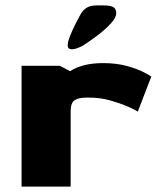

<svg xmlns="http://www.w3.org/2000/svg" viewBox="-20 -692 591 712"><path d="M60 0V-448H202L240 -428Q286 -458 362 -458Q412 -458 450 -447.5Q488 -437 511.5 -425Q535 -413 541 -408L491 -278Q481 -285 453.5 -297Q426 -309 389 -319.5Q352 -330 311 -330H300Q272 -330 257 -320.5Q242 -311 242 -279V0ZM231 -524Q231 -537 240.5 -560.5Q250 -584 262 -607.5Q274 -631 281 -643Q290 -657 303.5 -664.5Q317 -672 341 -672H362Q390 -672 400.5 -665.5Q411 -659 411 -643Q411 -627 391.5 -605.5Q372 -584 344.5 -563Q317 -542 291 -525Q280 -518 265.5 -513Q251 -508 241 -510Q231 -512 231 -524Z"/></svg>

Font: Goldman
Style: Bold
Weight: 700
Designer: Jaikishan Patel
Version: Version 1.000; ttfautohint (v1.8.3)